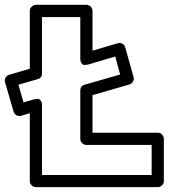

<svg xmlns="http://www.w3.org/2000/svg" viewBox="-115 -746 729 791"><path d="M-94.2 -407.2Q-97.2 -417.5 -91.8 -426.5Q-86.4 -435.5 -77.1 -438L7.8 -462.9V-701.2Q7.8 -711.9 15.9 -719Q23.9 -726.1 33.2 -726.1H241.2Q252 -726.1 259 -718.3Q266.1 -710.4 266.1 -701.2V-537.1L370.1 -567.9Q380.4 -570.8 389.2 -565.9Q397.9 -561 400.9 -550.8L435.1 -429.2Q438 -418.9 432.6 -409.7Q427.2 -400.4 418 -397.9L266.1 -354V-199.2H535.2Q545.9 -199.2 553 -191.2Q560.1 -183.1 560.1 -173.8V0Q560.1 10.7 552.2 17.8Q544.4 24.9 535.2 24.9H33.2Q22.5 24.9 15.1 17.1Q7.8 9.3 7.8 0V-279.8L-27.8 -269Q-37.6 -266.1 -46.9 -271.2Q-56.2 -276.4 -59.1 -286.1ZM-39.1 -397 -18.1 -324.2 25.9 -336.9Q34.2 -337.9 39.8 -338.6Q45.4 -339.4 49.1 -335.4Q52.7 -331.5 54.4 -329.3Q56.2 -327.1 57.1 -322.3Q58.1 -317.4 58.1 -316.2Q58.1 -314.9 58.1 -313V-24.9H509.8V-148.9H241.2Q231.9 -148.9 223.9 -156Q215.8 -163.1 215.8 -173.8V-373Q215.8 -392.1 233.9 -397L379.9 -439L359.9 -513.2L248 -480Q239.7 -479 234.1 -478.3Q228.5 -477.5 224.9 -481.4Q221.2 -485.4 219.5 -487.5Q217.8 -489.7 216.8 -494.6Q215.8 -499.5 215.8 -500.7Q215.8 -502 215.8 -503.9V-675.8H58.1V-443.8Q58.1 -424.8 40 -419.9Z"/></svg>

Font: Trueno ExtraBold Outline
Style: Regular
Weight: 800
Width: 6
Designer: Julieta Ulanovsky
Foundry: Julieta Ulanovsky
Version: Version 3.001b | FøM Fix